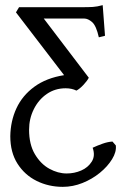

<svg xmlns="http://www.w3.org/2000/svg" viewBox="-20 -482 489 746"><path d="M229 -190 42 -434 54 -454H293Q324 -454 340.5 -455Q357 -456 379 -462L388 -343L364 -337Q354 -382 338 -396Q322 -410 307 -410H150L325 -180Q319 -168 304.5 -152.5Q290 -137 277 -130Q259 -139 235 -139Q194 -139 162 -117Q130 -95 111.5 -58Q93 -21 93 22Q93 79 115.5 117Q138 155 171.5 173.5Q205 192 239 192Q269 192 295.5 180.5Q322 169 336.5 146Q351 123 340 92Q357 84 378 76.5Q399 69 417 68L430 83Q433 108 415.5 136.5Q398 165 368 189.5Q338 214 300.5 229Q263 244 224 244Q169 244 122.5 221Q76 198 48 154Q20 110 20 47Q21 -12 44 -61.5Q67 -111 113.5 -145Q160 -179 229 -190Z"/></svg>

Font: ChillKai
Style: Regular
Weight: 400
Designer: ChillType
Foundry: 寒蝉字型
Version: Version 2.000